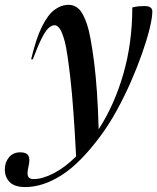

<svg xmlns="http://www.w3.org/2000/svg" viewBox="-105 -543 652 796"><path d="M31 -297H24Q44.5 -383.5 69 -432.8Q93.5 -482 121.2 -502.5Q149 -523 180 -523Q204 -523 222 -505.8Q240 -488.5 255.5 -443Q270.5 -399 285 -286.2Q299.5 -173.5 304 -7Q369.5 -108 406.5 -236.8Q443.5 -365.5 443.5 -512Q457 -515.5 469.2 -516.8Q481.5 -518 493.5 -518Q526.5 -518 526.5 -495.5Q526.5 -470 515.5 -424.8Q504.5 -379.5 484.5 -322.5Q464.5 -265.5 437.8 -204.5Q411 -143.5 379.5 -86Q348 -28.5 314 17.5Q229.5 132.5 151.5 182.5Q73.5 232.5 0 232.5Q-44.5 232.5 -64.8 212Q-85 191.5 -85 159.5Q-85 130 -67.8 109.2Q-50.5 88.5 -21 88.5Q5.5 88.5 13 102.8Q20.5 117 13 148Q6 178.5 11.8 189Q17.5 199.5 34.5 199.5Q70.5 199.5 117 175.8Q163.5 152 210.5 105.5Q200 -101.5 187.2 -214.8Q174.5 -328 163.5 -371Q152.5 -411 142.2 -424.8Q132 -438.5 121.5 -438.5Q110 -438.5 97.2 -427.5Q84.5 -416.5 68.8 -386Q53 -355.5 31 -297Z"/></svg>

Font: Newsreader 72pt Medium
Style: Italic
Weight: 500
Italic angle: -17°
Designer: Hugues Gentile
Foundry: Production Type
Version: Version 1.003; ttfautohint (v1.8.3)